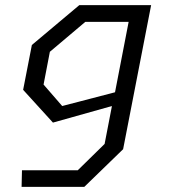

<svg xmlns="http://www.w3.org/2000/svg" viewBox="-20 -527 660 747"><path d="M64 200H308L459 53.5L568 -507H288.5L104 -352L70 -177.5L186 -50L415.5 -114.5L387 33L282.5 135.5H65.5ZM149.5 -198 174 -325.5 312 -442H480.5L427.5 -168L222 -114.5Z"/></svg>

Font: Monaspace Krypton Light
Style: Italic
Weight: 300
Italic angle: -11°
Designer: Riley Cran & the Lettermatic Team
Foundry: Lettermatic
Version: Version 1.101 (Monaspace Krypton)